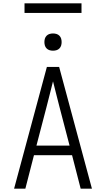

<svg xmlns="http://www.w3.org/2000/svg" viewBox="-20 -1139 640 1159"><path d="M65 0 263 -735H337L535 0H467L415 -202H185L133 0ZM400 -260 340 -490Q330 -529 320 -568.5Q310 -608 300 -648Q290 -608 280 -568.5Q270 -529 260 -490L200 -260ZM300 -833Q289 -833 279 -836Q269 -839 261.5 -846.5Q254 -854 251 -864Q248 -874 248 -885Q248 -896 251 -906Q254 -916 261.5 -923.5Q269 -931 279 -934Q289 -937 300 -937Q311 -937 321 -934Q331 -931 338.5 -923.5Q346 -916 349 -906Q352 -896 352 -885Q352 -874 349 -864Q346 -854 338.5 -846.5Q331 -839 321 -836Q311 -833 300 -833ZM128 -1061V-1119H472V-1061Z"/></svg>

Font: Iosevka Aile Custom Light
Style: Regular
Weight: 300
Designer: Belleve Invis
Foundry: Belleve Invis
Version: Version 17.0.2; ttfautohint (v1.8.3)